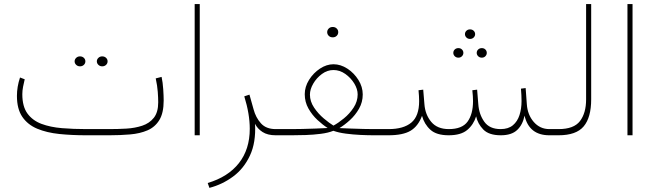

<svg xmlns="http://www.w3.org/2000/svg" viewBox="-20 -663 3209 941"><path d="M516.1 0H402.8Q332 0 270.5 -6.3Q209 -12.7 162.4 -32.2Q115.7 -51.8 89.4 -90.3Q63 -128.9 63 -192.9Q63 -237.8 78.1 -283.2L101.1 -274.4Q96.7 -256.3 93 -237.5Q89.4 -218.8 89.4 -201.2Q89.4 -141.1 114.5 -106.7Q139.6 -72.3 183.3 -55.9Q227.1 -39.6 283.7 -34.9Q340.3 -30.3 402.8 -30.3H516.6Q557.6 -30.3 599.6 -32.7Q641.6 -35.2 677 -46.9Q712.4 -58.6 733.9 -85.7Q755.4 -112.8 755.4 -161.6Q755.4 -183.1 753.2 -213.1Q751 -243.2 743.2 -278.8L772 -286.1Q777.8 -259.3 780 -225.6Q782.2 -191.9 782.2 -170.4Q782.2 -109.4 761 -74.7Q739.7 -40 702.9 -24.2Q666 -8.3 617.9 -4.2Q569.8 0 516.1 0ZM454.6 -362.3Q454.6 -372.1 462.2 -379.4Q469.7 -386.7 481 -386.7Q492.2 -386.7 499.8 -379.6Q507.3 -372.6 507.3 -362.3Q507.3 -352.1 499.8 -345Q492.2 -337.9 481 -337.9Q469.7 -337.9 462.2 -345.2Q454.6 -352.5 454.6 -362.3ZM345.7 -362.3Q345.7 -372.1 353.3 -379.4Q360.8 -386.7 372.1 -386.7Q383.3 -386.7 390.9 -379.6Q398.4 -372.6 398.4 -362.3Q398.4 -352.1 390.9 -345Q383.3 -337.9 372.1 -337.9Q360.8 -337.9 353.3 -345.2Q345.7 -352.5 345.7 -362.3Z M959 -643.1V0H934.1V-643.1Z M1331.1 0Q1291.5 0 1266.6 -16.1Q1241.7 -32.2 1230 -56.2Q1234.9 35.2 1205.1 99.1Q1175.3 163.1 1122.6 202.1Q1069.8 241.2 1006.3 257.8L998 233.9Q1097.7 204.1 1150.9 136.5Q1204.1 68.8 1204.1 -31.7Q1204.1 -104.5 1177.2 -190.9L1202.6 -199.2L1222.7 -127.4Q1233.4 -86.9 1258.8 -58.6Q1284.2 -30.3 1331.1 -30.3H1360.8V0Z M1583.5 -505.4Q1583.5 -515.6 1591.1 -523.2Q1598.6 -530.8 1610.8 -530.8Q1622.6 -530.8 1630.1 -523.4Q1637.7 -516.1 1637.7 -505.4Q1637.7 -494.6 1630.1 -487.3Q1622.6 -480 1610.8 -480Q1598.6 -480 1591.1 -487.5Q1583.5 -495.1 1583.5 -505.4ZM1757.8 -200.2Q1757.8 -162.1 1739.5 -130.1Q1721.2 -98.1 1694.8 -74.2Q1668.5 -50.3 1643.6 -35.2Q1664.6 -34.2 1697.3 -33Q1730 -31.7 1761.7 -31Q1793.5 -30.3 1811 -30.3H1858.4V0H1812.5Q1783.2 0 1746.6 -1.7Q1710 -3.4 1674.8 -8.1Q1639.6 -12.7 1613.8 -22Q1588.4 -11.7 1552 -7.1Q1515.6 -2.4 1478 -1.2Q1440.4 0 1409.7 0H1341.3V-30.3H1409.7Q1429.2 -30.3 1461.9 -31Q1494.6 -31.7 1528.8 -33Q1563 -34.2 1585.9 -35.6Q1562 -50.8 1535.9 -75Q1509.8 -99.1 1491.7 -131.1Q1473.6 -163.1 1473.6 -201.2Q1473.6 -237.8 1494.6 -271.5Q1515.6 -305.2 1548.1 -326.7Q1580.6 -348.1 1614.3 -348.1Q1649.4 -348.1 1682.4 -326.7Q1715.3 -305.2 1736.6 -271.2Q1757.8 -237.3 1757.8 -200.2ZM1614.3 -319.8Q1584 -319.8 1557.6 -300.3Q1531.2 -280.8 1515.1 -252.9Q1499 -225.1 1499 -199.2Q1499 -166 1519.3 -135.7Q1539.6 -105.5 1566.9 -82.5Q1594.2 -59.6 1614.3 -47.4Q1637.7 -60.1 1665.5 -82.8Q1693.4 -105.5 1713.1 -135.7Q1732.9 -166 1732.9 -200.2Q1732.9 -226.6 1716.1 -254.2Q1699.2 -281.7 1672.1 -300.8Q1645 -319.8 1614.3 -319.8Z M2258.8 -495.6Q2258.8 -505.4 2265.9 -512.2Q2272.9 -519 2283.7 -519Q2294.4 -519 2301.5 -512.2Q2308.6 -505.4 2308.6 -495.6Q2308.6 -486.3 2301.5 -479.2Q2294.4 -472.2 2283.7 -472.2Q2272.9 -472.2 2265.9 -479.2Q2258.8 -486.3 2258.8 -495.6ZM2316.4 -403.8Q2316.4 -413.6 2323.5 -420.4Q2330.6 -427.2 2341.3 -427.2Q2352.1 -427.2 2358.9 -420.4Q2365.7 -413.6 2365.7 -403.8Q2365.7 -394.5 2358.9 -387.5Q2352.1 -380.4 2341.3 -380.4Q2330.6 -380.4 2323.5 -387.5Q2316.4 -394.5 2316.4 -403.8ZM2201.7 -403.8Q2201.7 -413.6 2208.7 -420.4Q2215.8 -427.2 2226.6 -427.2Q2237.3 -427.2 2244.1 -420.4Q2251 -413.6 2251 -403.8Q2251 -394.5 2244.1 -387.5Q2237.3 -380.4 2226.6 -380.4Q2215.8 -380.4 2208.7 -387.5Q2201.7 -394.5 2201.7 -403.8ZM2434.6 0Q2376 0 2348.6 -28.3Q2321.3 -56.6 2313.5 -92.8Q2300.8 -51.8 2269.8 -25.9Q2238.8 0 2179.2 0Q2119.1 0 2089.4 -27.1Q2059.6 -54.2 2048.3 -95.2Q2029.3 -44.4 1992.2 -22.2Q1955.1 0 1883.8 0H1838.9V-30.3H1884.8Q1957.5 -30.3 1995.8 -62Q2034.2 -93.8 2034.2 -167.5Q2034.2 -178.2 2033.4 -192.4Q2032.7 -206.5 2031.2 -220.7L2054.2 -223.6L2060.1 -152.3Q2064 -101.1 2093.5 -65.7Q2123 -30.3 2179.7 -30.3Q2245.1 -30.3 2271.7 -67.1Q2298.3 -104 2298.3 -167.5Q2298.3 -178.2 2297.4 -192.4Q2296.4 -206.5 2294.9 -220.7L2318.4 -223.6L2324.2 -152.3Q2327.6 -103 2353.3 -66.7Q2378.9 -30.3 2433.6 -30.3Q2471.2 -30.3 2493.7 -49.1Q2516.1 -67.9 2526.1 -99.1Q2536.1 -130.4 2536.1 -167.5Q2536.1 -195.8 2533.2 -228.5L2556.2 -231.4L2562 -152.3Q2565.4 -100.6 2595.9 -65.4Q2626.5 -30.3 2672.4 -30.3H2702.6V0H2672.4Q2573.2 0 2550.8 -96.2Q2542 -51.8 2514.6 -25.9Q2487.3 0 2434.6 0Z M2683.1 -30.3H2717.8Q2792.5 -30.3 2822.5 -69.6Q2852.5 -108.9 2852.5 -175.8V-643.1H2877.4V-176.3Q2877.4 -87.4 2840.8 -43.7Q2804.2 0 2717.3 0H2683.1Z M3080.1 -643.1V0H3055.2V-643.1Z"/></svg>

Font: Vazirmatn RD UI Thin
Style: Regular
Weight: 100
Designer: Saber Rastikerdar
Foundry: Saber Rastikerdar
Version: Version 33.003